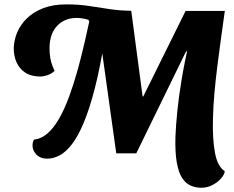

<svg xmlns="http://www.w3.org/2000/svg" viewBox="-20 -710 1084 889"><path d="M518.3 0 452.7 -469 449 -478 407.3 -660H587.7L640.3 -263.3H643.3L839.3 -659.3H1019.3L839.3 -467.7L611 0ZM198.3 24.7Q166.7 24.7 148.3 5.5Q130 -13.7 130.7 -37.7Q130.7 -51.7 137.3 -63.7Q172 -67.3 201.2 -93.3Q230.3 -119.3 255.2 -163.5Q280 -207.7 301 -265.3Q322 -323 340.2 -388.5Q358.3 -454 374 -523.5Q389.7 -593 404.3 -660L466 -537Q444.3 -398.7 419 -300.8Q393.7 -203 366.8 -139.7Q340 -76.3 311.8 -40.5Q283.7 -4.7 255 10Q226.3 24.7 198.3 24.7ZM165.7 -355.7Q124 -355.7 96.5 -374Q69 -392.3 56 -422.8Q43 -453.3 43.7 -489.3Q45 -525 59.8 -560.5Q74.7 -596 104.7 -625.2Q134.7 -654.3 179.8 -672Q225 -689.7 287.3 -689.7Q344.3 -689.7 391.3 -682.5Q438.3 -675.3 485.2 -668.2Q532 -661 586.7 -660L509 -568L394 -609.3L389 -618.3Q361.3 -627 333.7 -627Q280.7 -627 246 -591.8Q211.3 -556.7 209.3 -492.7Q208.7 -464.3 213.3 -438.8Q218 -413.3 232.7 -382Q218.3 -368 199.5 -361.8Q180.7 -355.7 165.7 -355.7ZM912.3 159.3Q885.7 159.3 862.7 149.3Q839.7 139.3 823.2 114Q806.7 88.7 798.5 42.3Q790.3 -4 792.3 -76.7Q794.3 -127 800.8 -193.2Q807.3 -259.3 821 -342Q834.7 -424.7 857.7 -523.7L853.7 -548.3L839 -659.3H1021Q1012.7 -599.7 1003.7 -535Q994.7 -470.3 986.5 -405.2Q978.3 -340 972.8 -278.2Q967.3 -216.3 966 -161.3Q963.3 -68.7 975.2 -3.7Q987 61.3 1020.7 82.7Q1019 98.7 1003.3 116.5Q987.7 134.3 963.7 146.8Q939.7 159.3 912.3 159.3Z"/></svg>

Font: Sansita Swashed Light
Style: Regular
Weight: 300
Designer: Pablo Cosgaya
Foundry: Omnibus-Type
Version: Version 1.003